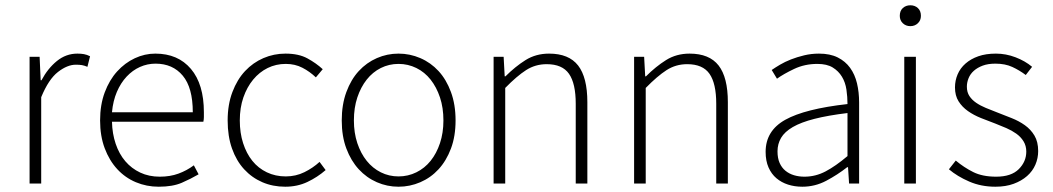

<svg xmlns="http://www.w3.org/2000/svg" viewBox="-20 -695 3986 727"><path d="M92 0V-480H130L134 -391H137Q161 -436 195.5 -464Q230 -492 273 -492Q287 -492 298 -490Q309 -488 321 -482L311 -442Q299 -447 290 -448.5Q281 -450 267 -450Q235 -450 199.5 -422.5Q164 -395 136 -327V0Z M581 12Q535 12 494.5 -5Q454 -22 424 -54.5Q394 -87 376.5 -133.5Q359 -180 359 -239Q359 -298 376.5 -345Q394 -392 423.5 -424.5Q453 -457 490.5 -474.5Q528 -492 568 -492Q654 -492 703 -434Q752 -376 752 -270Q752 -261 752 -252Q752 -243 750 -234H404Q405 -189 418 -150.5Q431 -112 454.5 -84.5Q478 -57 511 -41.5Q544 -26 585 -26Q624 -26 655.5 -37.5Q687 -49 714 -69L732 -35Q703 -18 668.5 -3Q634 12 581 12ZM404 -270H710Q710 -363 672 -408.5Q634 -454 569 -454Q538 -454 510 -441.5Q482 -429 459.5 -405Q437 -381 422.5 -347Q408 -313 404 -270Z M1060 12Q1013 12 973.5 -5Q934 -22 904.5 -54Q875 -86 858.5 -132.5Q842 -179 842 -239Q842 -299 860 -346.5Q878 -394 908 -426Q938 -458 977.5 -475Q1017 -492 1061 -492Q1111 -492 1144 -474Q1177 -456 1202 -433L1176 -402Q1153 -424 1125 -438.5Q1097 -453 1062 -453Q1025 -453 993.5 -437.5Q962 -422 938.5 -393.5Q915 -365 901.5 -326Q888 -287 888 -239Q888 -192 900.5 -153Q913 -114 935.5 -86Q958 -58 990.5 -42.5Q1023 -27 1062 -27Q1100 -27 1132.5 -43Q1165 -59 1190 -82L1213 -51Q1182 -24 1144 -6Q1106 12 1060 12Z M1489 12Q1446 12 1407 -5Q1368 -22 1338.5 -54Q1309 -86 1291.5 -132.5Q1274 -179 1274 -239Q1274 -299 1291.5 -346.5Q1309 -394 1338.5 -426Q1368 -458 1407 -475Q1446 -492 1489 -492Q1532 -492 1571.5 -475Q1611 -458 1640.5 -426Q1670 -394 1687.5 -346.5Q1705 -299 1705 -239Q1705 -179 1687.5 -132.5Q1670 -86 1640.5 -54Q1611 -22 1571.5 -5Q1532 12 1489 12ZM1489 -27Q1525 -27 1556.5 -42.5Q1588 -58 1610.5 -86Q1633 -114 1646 -153Q1659 -192 1659 -239Q1659 -287 1646 -326Q1633 -365 1610.5 -393.5Q1588 -422 1556.5 -437.5Q1525 -453 1489 -453Q1453 -453 1422 -437.5Q1391 -422 1368.5 -393.5Q1346 -365 1333 -326Q1320 -287 1320 -239Q1320 -192 1333 -153Q1346 -114 1368.5 -86Q1391 -58 1422 -42.5Q1453 -27 1489 -27Z M1849 0V-480H1887L1891 -406H1894Q1931 -443 1970 -467.5Q2009 -492 2059 -492Q2134 -492 2169 -447Q2204 -402 2204 -308V0H2160V-302Q2160 -379 2134.5 -415.5Q2109 -452 2050 -452Q2007 -452 1972 -429.5Q1937 -407 1893 -362V0Z M2381 0V-480H2419L2423 -406H2426Q2463 -443 2502 -467.5Q2541 -492 2591 -492Q2666 -492 2701 -447Q2736 -402 2736 -308V0H2692V-302Q2692 -379 2666.5 -415.5Q2641 -452 2582 -452Q2539 -452 2504 -429.5Q2469 -407 2425 -362V0Z M3018 12Q2989 12 2964 4Q2939 -4 2920 -20Q2901 -36 2890 -61Q2879 -86 2879 -120Q2879 -200 2953.5 -241.5Q3028 -283 3189 -301Q3189 -328 3185 -355.5Q3181 -383 3168 -404.5Q3155 -426 3133 -439.5Q3111 -453 3075 -453Q3027 -453 2987 -434Q2947 -415 2922 -397L2902 -430Q2915 -439 2933.5 -450Q2952 -461 2975 -470Q2998 -479 3025 -485.5Q3052 -492 3081 -492Q3123 -492 3152 -477.5Q3181 -463 3199 -438Q3217 -413 3225 -379.5Q3233 -346 3233 -307V0H3195L3191 -62H3188Q3151 -33 3108.5 -10.5Q3066 12 3018 12ZM3026 -26Q3068 -26 3106 -46Q3144 -66 3189 -104V-267Q3115 -258 3064 -245Q3013 -232 2982 -214Q2951 -196 2937.5 -173Q2924 -150 2924 -122Q2924 -96 2932 -78Q2940 -60 2954 -48.5Q2968 -37 2986.5 -31.5Q3005 -26 3026 -26Z M3404 0V-480H3448V0ZM3427 -596Q3410 -596 3398.5 -607Q3387 -618 3387 -635Q3387 -654 3398.5 -664.5Q3410 -675 3427 -675Q3444 -675 3455.5 -664.5Q3467 -654 3467 -635Q3467 -618 3455.5 -607Q3444 -596 3427 -596Z M3749 12Q3695 12 3650 -7.5Q3605 -27 3573 -54L3599 -87Q3630 -61 3665 -43.5Q3700 -26 3752 -26Q3809 -26 3837.5 -54.5Q3866 -83 3866 -121Q3866 -143 3855.5 -160Q3845 -177 3828 -189Q3811 -201 3790.5 -210Q3770 -219 3749 -227Q3722 -237 3694.5 -248Q3667 -259 3645 -274.5Q3623 -290 3609.5 -311.5Q3596 -333 3596 -364Q3596 -390 3606 -413.5Q3616 -437 3636 -454.5Q3656 -472 3684.5 -482Q3713 -492 3751 -492Q3789 -492 3825.5 -478Q3862 -464 3888 -442L3864 -411Q3840 -429 3813 -441.5Q3786 -454 3749 -454Q3721 -454 3701 -446.5Q3681 -439 3667.5 -427Q3654 -415 3647.5 -399Q3641 -383 3641 -367Q3641 -346 3650.5 -331.5Q3660 -317 3676 -306Q3692 -295 3712.5 -286.5Q3733 -278 3754 -270Q3782 -259 3810 -248Q3838 -237 3860.5 -221Q3883 -205 3897 -181.5Q3911 -158 3911 -123Q3911 -96 3900.5 -71.5Q3890 -47 3869 -28.5Q3848 -10 3818 1Q3788 12 3749 12Z"/></svg>

Font: hySource Sans Pro Light
Style: Regular
Weight: 300
Designer: Paul D. Hunt
Foundry: Adobe Systems Incorporated
Version: Version 2.021;PS 2.000;hotconv 1.0.86;makeotf.lib2.5.63406